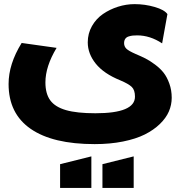

<svg xmlns="http://www.w3.org/2000/svg" viewBox="-20 -466 882 939"><path d="M85.9 -255.9 256.8 -231.9Q202.1 -141.1 202.1 -63Q202.1 -7.8 225.8 24.7Q249.5 57.1 302.5 72.5Q355.5 87.9 446.8 87.9Q640.1 87.9 640.1 6.8Q640.1 -25.9 624.3 -41Q608.4 -56.2 567.9 -73.2Q487.3 -106 448.2 -154.8Q409.2 -203.6 409.2 -258.8Q409.2 -302.2 429.7 -338.4Q450.2 -374.5 483.6 -397.5Q517.1 -420.4 557.1 -433.1Q597.2 -445.8 638.2 -445.8Q689 -445.8 736.6 -431.9Q784.2 -418 798.8 -397L772.9 -253.9Q713.9 -293 650.9 -293Q637.7 -293 628.7 -292Q619.6 -291 608.9 -287.6Q598.1 -284.2 592.5 -275.9Q586.9 -267.6 586.9 -254.9Q586.9 -238.8 598.1 -227.8Q609.4 -216.8 643.1 -202.1Q670.9 -190.4 691.7 -179.9Q712.4 -169.4 738 -150.4Q763.7 -131.3 780.3 -110.1Q796.9 -88.9 808.3 -56.9Q819.8 -24.9 819.8 12.2Q819.8 46.9 805.9 79.1Q792 111.3 761.7 140.6Q731.4 169.9 688 191.7Q644.5 213.4 581.5 226.1Q518.6 238.8 442.9 238.8Q237.8 238.8 129.9 164.1Q22 89.4 22 -55.2Q22 -152.8 85.9 -255.9ZM273.9 453.1V336.9L426.8 298.8V453.1ZM481 453.1V336.9L633.8 298.8V453.1Z"/></svg>

Font: LT Superior Black
Style: Regular
Weight: 900
Designer: Daniel Lyons
Foundry: LyonsType
Version: Version 2.005